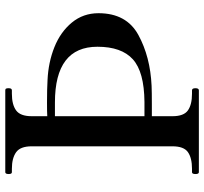

<svg xmlns="http://www.w3.org/2000/svg" viewBox="-43 -730 773 727"><g transform="rotate(-90 343.5 -366.5)"><path d="M657 -380Q657 -274 574.5 -229Q492 -184 382 -179Q360 -178 312 -178H267V-100Q267 -57 289 -41.5Q311 -26 352 -26H365Q373 -26 373 -13Q373 0 365 0H55Q48 0 48 -13Q48 -26 55 -26H68Q109 -26 131 -41.5Q153 -57 153 -100V-633Q153 -676 130.5 -692Q108 -708 68 -708H55Q48 -708 48 -720Q48 -733 55 -733H365Q370 -733 371.5 -730Q373 -727 373 -720Q373 -708 365 -708H352Q311 -708 289 -692Q267 -676 267 -633V-574Q281 -575 319 -575Q372 -575 404 -573Q471 -570 528.5 -547Q586 -524 621.5 -481Q657 -438 657 -380ZM530 -384Q530 -545 319 -545H267V-206H321Q435 -207 482.5 -250Q530 -293 530 -384Z"/></g></svg>

Font: Shippori Mincho SemiBold
Style: Regular
Weight: 600
Designer: FONTDASU
Foundry: FONTDASU / Google Inc. / but / Adobe
Version: Version 3.110; ttfautohint (v1.8.3)